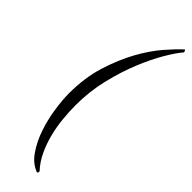

<svg xmlns="http://www.w3.org/2000/svg" viewBox="-297 -758 881 881"><g transform="rotate(45 143.5 -317.5)"><path d="M281 -757Q253 -732 212.5 -685.5Q172 -639 135.5 -573Q99 -507 73 -423.5Q47 -340 47 -239Q47 -198 55 -142.5Q63 -87 81 -33Q99 21 128.5 64Q158 107 200 122Q204 120 204.5 116Q205 112 205 110Q176 79 157 38.5Q138 -2 127 -45.5Q116 -89 111.5 -134.5Q107 -180 107 -222Q107 -311 127 -394Q147 -477 175.5 -546.5Q204 -616 234.5 -667.5Q265 -719 287 -744Q287 -747 286 -751Q285 -755 281 -757Z"/></g></svg>

Font: Vermiglione
Style: Italic
Weight: 400
Italic angle: -11°
Version: Version 1.105